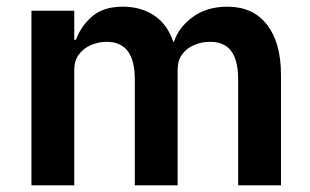

<svg xmlns="http://www.w3.org/2000/svg" viewBox="-20 -554 928 574"><path d="M202 0H74V-522H202V-435H207Q222 -476 255.5 -505Q289 -534 347 -534Q401 -534 440.5 -508Q480 -482 498 -429H500Q514 -472 556 -503Q598 -534 660 -534Q736 -534 778 -480.5Q820 -427 820 -330V0H692V-317Q692 -373 671.5 -401Q651 -429 608 -429Q583 -429 560.5 -419.5Q538 -410 524.5 -391.5Q511 -373 511 -345V0H383V-317Q383 -373 362 -401Q341 -429 299 -429Q275 -429 252.5 -419.5Q230 -410 216 -391.5Q202 -373 202 -345Z"/></svg>

Font: IBM Plex Sans SemiBold
Style: Regular
Weight: 600
Designer: Mike Abbink, Paul van der Laan, Pieter van Rosmalen
Foundry: Bold Monday
Version: Version 3.201